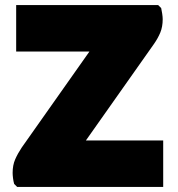

<svg xmlns="http://www.w3.org/2000/svg" viewBox="-20 -740 704 760"><path d="M48 0 36 -12Q33 -23 31.5 -35Q30 -47 30 -56Q30 -86 40 -109Q50 -132 66 -156L334 -536H44V-720H606L618 -708Q620 -699 622 -686Q624 -673 624 -664Q624 -634 614.5 -611Q605 -588 588 -564L320 -184H626V0Z"/></svg>

Font: Kufam Black
Style: Regular
Weight: 900
Designer: Wael Morcos, Artur Schmal
Foundry: Original Type
Version: Version 1.301; ttfautohint (v1.8.3)